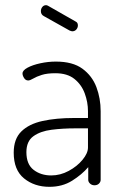

<svg xmlns="http://www.w3.org/2000/svg" viewBox="-20 -716 470 742"><path d="M171 6Q113 6 73 -26.5Q33 -59 33 -126Q33 -179 62.5 -208Q92 -237 144.5 -248.5Q197 -260 266 -260H320V-286Q320 -321 307.5 -355Q295 -389 267.5 -411Q240 -433 194 -433Q162 -433 141.5 -426.5Q121 -420 108.5 -412.5Q96 -405 89 -405Q79 -405 73 -414.5Q67 -424 67 -432Q67 -444 86.5 -454.5Q106 -465 136 -471.5Q166 -478 196 -478Q261 -478 298.5 -450.5Q336 -423 352.5 -379.5Q369 -336 369 -286V-21Q369 -13 362.5 -6.5Q356 0 345 0Q335 0 328 -6.5Q321 -13 321 -21V-70Q296 -41 258.5 -17.5Q221 6 171 6ZM178 -38Q213 -38 245.5 -55.5Q278 -73 299 -98.5Q320 -124 320 -146V-220H271Q222 -220 179 -214.5Q136 -209 109 -189.5Q82 -170 82 -128Q82 -81 110 -59.5Q138 -38 178 -38ZM259 -595Q257 -595 254.5 -596Q252 -597 249 -598L149 -654Q138 -660 138 -673Q138 -682 143.5 -689Q149 -696 158 -696Q161 -696 165 -694L272 -633Q281 -629 281 -618Q281 -609 275 -602Q269 -595 259 -595Z"/></svg>

Font: Dosis ExtraLight Light
Style: Regular
Weight: 300
Version: Version 3.001; ttfautohint (v1.8.2)